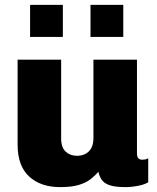

<svg xmlns="http://www.w3.org/2000/svg" viewBox="-20 -755 640 785"><path d="M226 10Q146 10 99 -33.5Q52 -77 52 -163V-511H230V-189Q230 -152 248.5 -135Q267 -118 295 -118Q314 -118 329.5 -126Q345 -134 353.5 -150Q362 -166 362 -190V-511H540V-129Q540 -113 546 -107.5Q552 -102 561 -102Q568 -102 573.5 -103Q579 -104 586 -108V-10Q573 -1 545.5 4.5Q518 10 493 10Q450 10 427.5 2Q405 -6 395.5 -20.5Q386 -35 382 -53Q369 -37 350.5 -22.5Q332 -8 302.5 1Q273 10 226 10ZM103 -604V-735H237V-604ZM350 -604V-735H484V-604Z"/></svg>

Font: Chivo Mono ExtraBold
Style: Regular
Weight: 800
Monospace: yes
Designer: Hector Gatti
Foundry: Omnibus-Type
Version: Version 1.008